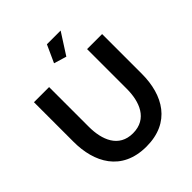

<svg xmlns="http://www.w3.org/2000/svg" viewBox="-244 -1074 1237 1237"><g transform="rotate(-45 375.0 -455.0)"><path d="M419 -770 512 -915H387L333 -796ZM375 5C594 5 685 -154 685 -348V-710H548V-348C548 -232 506 -117 374 -117C245 -117 202 -229 202 -348V-710H64V-348C64 -164 148 5 375 5Z"/></g></svg>

Font: FIGSv2-sans-serif
Style: Bold
Weight: 700
Designer: Matt McInerney, Pablo Impallari, Rodrigo Fuenzalida,Mirko Velimirovic
Foundry: Matt McInerney, Pablo Impallari, Rodrigo Fuenzalida
Version: Version 4.021;hotconv 1.0.109;makeotfexe 2.5.65596